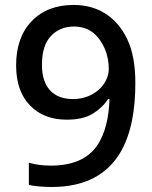

<svg xmlns="http://www.w3.org/2000/svg" viewBox="-20 -743 612 773"><path d="M524.9 -409.2C524.9 -480.5 514.2 -539.1 492.2 -585.4C448.2 -677.7 370.6 -723.1 276.9 -723.1C206.1 -723.1 149.9 -701.7 107.9 -658.2C65.9 -614.7 44.9 -555.2 44.9 -480C44.9 -410.6 63.5 -356.9 100.6 -318.8C137.2 -280.3 187 -261.2 249 -261.2C293 -261.2 328.1 -269.5 354 -285.6C379.9 -301.8 400.4 -321.3 415 -344.2H420.9C418.5 -270.5 403.8 -203.1 369.1 -154.3C334 -105 274.4 -76.2 184.1 -76.2C152.3 -76.2 123 -80.1 96.2 -87.9V1C107.4 4.4 122.1 6.3 140.1 7.8C158.2 9.3 173.8 9.8 188 9.8C466.3 9.8 524.9 -205.1 524.9 -409.2ZM277.8 -636.2C308.6 -636.2 335 -627.4 356 -610.4C397.9 -575.2 418 -519 418 -465.8C418 -406.2 360.8 -344.2 273.9 -344.2C189.9 -344.2 148.9 -396.5 148.9 -481.9C148.9 -534.2 161.1 -572.8 185.1 -598.1C209 -623.5 240.2 -636.2 277.8 -636.2Z"/></svg>

Font: Noto Reveo Sans
Style: Regular
Weight: 500
Designer: Monotype Design Team
Foundry: Monotype Imaging Inc.
Version: Version 2.007